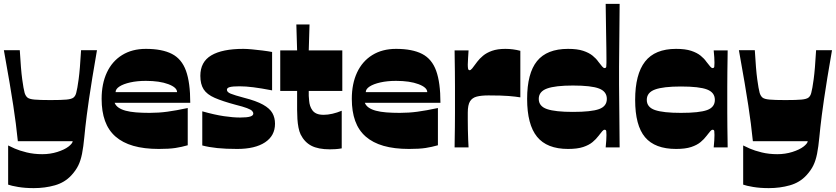

<svg xmlns="http://www.w3.org/2000/svg" viewBox="-20 -760 4310 990"><path d="M22 192V-10Q31 -5 56 6Q81 17 118 26Q155 35 198 35Q239 35 275.5 23.5Q312 12 333 -4Q342 -11 348 -18Q354 -25 355 -32H72Q67 -81 61.5 -123.5Q56 -166 48.5 -215.5Q41 -265 29.5 -333Q18 -401 0 -501H82Q85 -450 88 -413.5Q91 -377 94.5 -351.5Q98 -326 101 -309Q104 -292 107 -281Q112 -265 121.5 -257Q131 -249 158 -246.5Q185 -244 240 -244Q296 -244 322.5 -246.5Q349 -249 359 -257Q369 -265 373 -281Q376 -292 379 -309Q382 -326 385.5 -351.5Q389 -377 392 -413.5Q395 -450 398 -501H480Q466 -421 456 -359Q446 -297 439 -249.5Q432 -202 427.5 -166.5Q423 -131 420 -104Q417 -77 415 -55Q410 -2 403 33Q396 68 383.5 93.5Q371 119 348 144Q314 181 263 195.5Q212 210 154 210Q109 210 73.5 204Q38 198 22 192Z M799 8Q723 8 667.5 -8Q612 -24 575.5 -56Q539 -88 521.5 -136.5Q504 -185 504 -250Q504 -328 531 -386Q558 -444 609.5 -476Q661 -508 732 -508Q816 -508 866.5 -482Q917 -456 939 -395Q961 -334 961 -230H571Q577 -215 591.5 -205Q606 -195 628.5 -189Q651 -183 681.5 -180.5Q712 -178 751 -178Q798 -178 842.5 -184Q887 -190 948 -203V-11Q917 -2 884.5 3Q852 8 799 8ZM893 -285Q893 -309 848 -326Q803 -343 732 -343Q687 -343 651.5 -335Q616 -327 596 -314Q576 -301 576 -285Z M1023 -10V-186Q1087 -168 1134.5 -161Q1182 -154 1218 -154Q1254 -154 1270 -159Q1286 -164 1286 -174Q1286 -182 1279.5 -188.5Q1273 -195 1253.5 -202.5Q1234 -210 1194 -220Q1127 -238 1087 -255.5Q1047 -273 1030 -299.5Q1013 -326 1013 -369Q1013 -441 1069.5 -474.5Q1126 -508 1235 -508Q1253 -508 1279.5 -505.5Q1306 -503 1334 -499.5Q1362 -496 1383 -492V-294Q1326 -305 1286.5 -310Q1247 -315 1215 -315Q1180 -315 1165 -311Q1150 -307 1150 -297Q1150 -285 1169.5 -277Q1189 -269 1238 -256Q1301 -240 1336 -220.5Q1371 -201 1384.5 -177Q1398 -153 1398 -122Q1398 -60 1346.5 -26Q1295 8 1203 8Q1144 8 1100.5 3.5Q1057 -1 1023 -10Z M1681 10Q1621 10 1585.5 -8.5Q1550 -27 1530 -67Q1523 -82 1519 -102.5Q1515 -123 1513.5 -146.5Q1512 -170 1512 -194Q1512 -207 1512 -219.5Q1512 -232 1512 -244.5Q1512 -257 1512 -268.5Q1512 -280 1512 -291H1425V-500H1512L1508 -634H1576L1572 -500H1745V-291H1572Q1572 -284 1572 -278Q1572 -272 1572 -266Q1573 -254 1574 -240.5Q1575 -227 1579 -214.5Q1583 -202 1591 -191Q1599 -180 1613 -174Q1627 -168 1649 -168Q1670 -168 1694 -173.5Q1718 -179 1742 -189V5Q1726 8 1710.5 9Q1695 10 1681 10Z M2089 8Q2013 8 1957.5 -8Q1902 -24 1865.5 -56Q1829 -88 1811.5 -136.5Q1794 -185 1794 -250Q1794 -328 1821 -386Q1848 -444 1899.5 -476Q1951 -508 2022 -508Q2106 -508 2156.5 -482Q2207 -456 2229 -395Q2251 -334 2251 -230H1861Q1867 -215 1881.5 -205Q1896 -195 1918.5 -189Q1941 -183 1971.5 -180.5Q2002 -178 2041 -178Q2088 -178 2132.5 -184Q2177 -190 2238 -203V-11Q2207 -2 2174.5 3Q2142 8 2089 8ZM2183 -285Q2183 -309 2138 -326Q2093 -343 2022 -343Q1977 -343 1941.5 -335Q1906 -327 1886 -314Q1866 -301 1866 -285Z M2324 0Q2324 -11 2324.5 -39Q2325 -67 2325.5 -104Q2326 -141 2326 -178.5Q2326 -216 2326 -245Q2326 -274 2326 -313Q2326 -352 2325.5 -391Q2325 -430 2324.5 -459.5Q2324 -489 2324 -500H2396Q2395 -481 2393.5 -460.5Q2392 -440 2392 -427Q2392 -414 2393.5 -406Q2395 -398 2402 -398Q2407 -398 2415 -407.5Q2423 -417 2441 -442Q2452 -457 2470.5 -472.5Q2489 -488 2517 -498Q2545 -508 2586 -508Q2606 -508 2625 -505.5Q2644 -503 2663 -498V-258Q2639 -262 2603 -265Q2567 -268 2499 -268Q2462 -268 2438.5 -262Q2415 -256 2403.5 -237.5Q2392 -219 2392 -179Q2392 -164 2392 -141Q2392 -118 2392.5 -92Q2393 -66 2394 -41.5Q2395 -17 2396 0Z M2909 8Q2800 8 2749 -55Q2698 -118 2698 -250Q2698 -382 2749 -445Q2800 -508 2909 -508Q2957 -508 2987 -498Q3017 -488 3035.5 -473Q3054 -458 3065 -442Q3078 -425 3085 -417Q3092 -409 3097 -409Q3105 -409 3106 -416Q3107 -423 3107 -436Q3107 -442 3107 -460Q3107 -478 3106.5 -513Q3106 -548 3105 -603.5Q3104 -659 3103 -740H3175Q3174 -638 3173.5 -573.5Q3173 -509 3172.5 -472Q3172 -435 3172 -416Q3172 -397 3172 -388Q3172 -379 3172 -370Q3172 -361 3172 -352Q3172 -343 3172 -324Q3172 -305 3172.5 -268Q3173 -231 3173.5 -166.5Q3174 -102 3175 0H3103Q3105 -18 3106 -35.5Q3107 -53 3107 -64Q3107 -77 3106 -84Q3105 -91 3097 -91Q3092 -91 3085 -83Q3078 -75 3065 -58Q3054 -43 3035.5 -27.5Q3017 -12 2987 -2Q2957 8 2909 8ZM2934 -183Q3029 -183 3069 -197.5Q3109 -212 3109 -250Q3109 -288 3069 -303.5Q3029 -319 2934 -319Q2843 -319 2800.5 -303.5Q2758 -288 2758 -250Q2758 -212 2800.5 -197.5Q2843 -183 2934 -183Z M3466 8Q3357 8 3306 -52.5Q3255 -113 3255 -245Q3255 -377 3306 -442.5Q3357 -508 3466 -508Q3514 -508 3544 -498Q3574 -488 3592.5 -473Q3611 -458 3622 -442Q3635 -425 3642 -417Q3649 -409 3654 -409Q3662 -409 3663 -416Q3664 -423 3664 -436Q3664 -447 3663 -464.5Q3662 -482 3660 -500H3732Q3732 -489 3731.5 -459Q3731 -429 3730.5 -390Q3730 -351 3730 -312.5Q3730 -274 3730 -245Q3730 -217 3730 -179.5Q3730 -142 3730.5 -105Q3731 -68 3731.5 -39.5Q3732 -11 3732 0H3660Q3662 -18 3663 -35.5Q3664 -53 3664 -64Q3664 -77 3663 -84Q3662 -91 3654 -91Q3649 -91 3642 -83Q3635 -75 3622 -58Q3611 -43 3592.5 -27.5Q3574 -12 3544 -2Q3514 8 3466 8ZM3491 -178Q3586 -178 3626 -192.5Q3666 -207 3666 -245Q3666 -283 3626 -298.5Q3586 -314 3491 -314Q3400 -314 3357.5 -298.5Q3315 -283 3315 -245Q3315 -207 3357.5 -192.5Q3400 -178 3491 -178Z M3812 192V-10Q3821 -5 3846 6Q3871 17 3908 26Q3945 35 3988 35Q4029 35 4065.5 23.5Q4102 12 4123 -4Q4132 -11 4138 -18Q4144 -25 4145 -32H3862Q3857 -81 3851.5 -123.5Q3846 -166 3838.5 -215.5Q3831 -265 3819.5 -333Q3808 -401 3790 -501H3872Q3875 -450 3878 -413.5Q3881 -377 3884.5 -351.5Q3888 -326 3891 -309Q3894 -292 3897 -281Q3902 -265 3911.5 -257Q3921 -249 3948 -246.5Q3975 -244 4030 -244Q4086 -244 4112.5 -246.5Q4139 -249 4149 -257Q4159 -265 4163 -281Q4166 -292 4169 -309Q4172 -326 4175.5 -351.5Q4179 -377 4182 -413.5Q4185 -450 4188 -501H4270Q4256 -421 4246 -359Q4236 -297 4229 -249.5Q4222 -202 4217.5 -166.5Q4213 -131 4210 -104Q4207 -77 4205 -55Q4200 -2 4193 33Q4186 68 4173.5 93.5Q4161 119 4138 144Q4104 181 4053 195.5Q4002 210 3944 210Q3899 210 3863.5 204Q3828 198 3812 192Z"/></svg>

Font: Ojuju ExtraLight ExtraBold
Style: Regular
Weight: 800
Version: Version 1.000